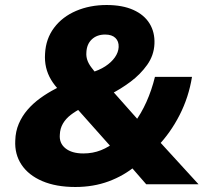

<svg xmlns="http://www.w3.org/2000/svg" viewBox="-20 -736 816 767"><path d="M281 11Q204 11 149 -12.5Q94 -36 66 -78Q38 -120 41 -175Q42 -211 55 -241.5Q68 -272 90 -297.5Q112 -323 141 -344Q170 -365 203 -382L248 -406L219 -373Q198 -394 184 -417.5Q170 -441 164 -467Q158 -493 160 -522Q163 -581 196 -625Q229 -669 284 -692.5Q339 -716 406 -716Q469 -716 512.5 -696.5Q556 -677 577.5 -642Q599 -607 597 -561Q595 -515 568 -477Q541 -439 501.5 -409.5Q462 -380 420 -359L414 -390L540 -248L516 -245Q544 -282 565 -329Q586 -376 599 -429H747Q734 -348 697.5 -276.5Q661 -205 608 -150L602 -187L773 0H564L497 -77L524 -75Q475 -34 414 -11.5Q353 11 281 11ZM313 -123Q351 -123 383.5 -136Q416 -149 445 -173L438 -133L268 -324L337 -319L306 -304Q282 -292 262.5 -277Q243 -262 231.5 -242.5Q220 -223 219 -198Q216 -164 241.5 -143.5Q267 -123 313 -123ZM400 -598Q367 -598 346.5 -578.5Q326 -559 325 -525Q324 -511 328.5 -497Q333 -483 344 -468Q355 -453 370 -436L341 -445Q376 -455 400.5 -471Q425 -487 439 -507Q453 -527 454 -548Q455 -571 441 -584.5Q427 -598 400 -598Z"/></svg>

Font: Nunito Sans 10pt Black
Style: Italic
Weight: 900
Italic angle: -9°
Designer: Vernon Adams
Foundry: Vernon Adams
Version: Version 3.101;gftools[0.9.27]